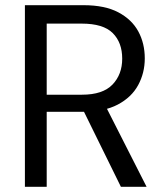

<svg xmlns="http://www.w3.org/2000/svg" viewBox="-20 -720 637 740"><path d="M76 0V-700H302Q384 -700 436 -672.5Q488 -645 513 -599Q538 -553 538 -495Q538 -439 512.5 -392Q487 -345 434 -317Q381 -289 298 -289H160V0ZM446 0 292 -313H386L545 0ZM160 -355H296Q376 -355 413.5 -394Q451 -433 451 -494Q451 -556 414.5 -592.5Q378 -629 295 -629H160Z"/></svg>

Font: DM Sans 11pt
Style: Regular
Weight: 400
Version: Version 4.004;gftools[0.9.30]